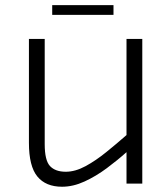

<svg xmlns="http://www.w3.org/2000/svg" viewBox="-20 -698 630 730"><path d="M216 12Q154 12 122 -27Q90 -66 90 -155V-550H150V-150Q150 -88 170.2 -66.5Q190.5 -45 230 -45Q266 -45 305.2 -66.2Q344.5 -87.5 384.2 -119.8Q424 -152 461 -184.5V-550H521V0H461V-119.5Q427 -89 386 -58.5Q345 -28 301.5 -8Q258 12 216 12ZM178.5 -678.5H411.5V-641.5H178.5Z"/></svg>

Font: Junction Light
Style: Regular
Weight: 300
Designer: Caroline Hadilaksono
Foundry: Caroline Hadilaksono, Tyler Finck, The League of Moveable Type
Version: Version 2.000; ttfautohint (v1.8.3)